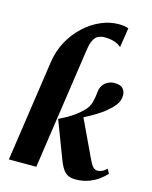

<svg xmlns="http://www.w3.org/2000/svg" viewBox="-124 -913 794 1004"><g transform="rotate(15 272.5 -410.5)"><path d="M20 0 100.5 -550Q109.5 -611 137.8 -662.5Q166 -714 207 -752Q248 -790 296 -811Q344 -832 392.5 -832Q410 -832 423.8 -829.8Q437.5 -827.5 446 -823.5L429.5 -718Q412.5 -733 389.8 -739.8Q367 -746.5 340.5 -746.5Q319 -746.5 304 -738.8Q289 -731 279.5 -712Q270 -693 265 -659L168.5 0ZM380.5 11Q346.5 11 326.2 -8Q306 -27 287.5 -78.5L214 -271.5Q238 -283 258.2 -294.5Q278.5 -306 297 -319.5Q315.5 -333 333.5 -350.5Q358.5 -373 366.5 -403.2Q374.5 -433.5 376 -456.5Q377.5 -480.5 388.5 -496.8Q399.5 -513 416.2 -521Q433 -529 451 -529Q483.5 -529 496.8 -514Q510 -499 510 -479.5Q510.5 -451.5 495 -429.2Q479.5 -407 457.5 -389.5Q449 -380.5 435.8 -371Q422.5 -361.5 407 -351.8Q391.5 -342 374.2 -332.2Q357 -322.5 339.5 -314L435.5 -110.5Q448.5 -83.5 458.5 -73.2Q468.5 -63 483.5 -63Q493.5 -63 506.2 -68.5Q519 -74 531.5 -87L545 -63Q533.5 -49.5 511 -32Q488.5 -14.5 455.8 -1.8Q423 11 380.5 11Z"/></g></svg>

Font: Merriweather 120pt ExtraBold
Style: Italic
Weight: 800
Italic angle: -7.8°
Version: Version 2.101